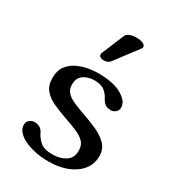

<svg xmlns="http://www.w3.org/2000/svg" viewBox="-181 -850 857 950"><g transform="rotate(30 247.0 -374.5)"><path d="M349 -122Q349 -152 331.5 -170Q314 -188 284 -201Q254 -214 218 -226Q172 -242 135.5 -258.5Q99 -275 77.5 -300.5Q56 -326 56 -369Q56 -411 76 -437.5Q96 -464 126.5 -478Q157 -492 188 -497Q219 -502 241 -502Q279 -502 313 -496Q347 -490 371 -477Q391 -467 407.5 -450Q424 -433 424 -410Q424 -394 412 -384Q400 -374 385 -374Q363 -374 351 -384Q339 -394 331 -410Q321 -430 301.5 -446Q282 -462 242 -462Q208 -462 182 -444.5Q156 -427 156 -388Q156 -361 172 -344Q188 -327 215.5 -315Q243 -303 277 -291Q318 -277 358 -259.5Q398 -242 424.5 -216Q451 -190 451 -149Q451 -104 424.5 -70.5Q398 -37 351.5 -18.5Q305 0 244 0Q198 0 160 -9.5Q122 -19 98 -32Q78 -43 63.5 -59.5Q49 -76 49 -98Q49 -115 62 -125Q75 -135 88 -135Q110 -135 123 -125.5Q136 -116 143 -99Q153 -79 174.5 -59.5Q196 -40 246 -40Q286 -40 317.5 -59Q349 -78 349 -122ZM268 -586Q255 -570 231 -570Q220 -570 212 -575Q204 -580 204 -589Q204 -594 206 -598L258 -723Q264 -737 280.5 -743Q297 -749 315 -749Q340 -749 354.5 -742.5Q369 -736 369 -725Q369 -719 366 -716Z"/></g></svg>

Font: Marmelad
Style: Regular
Weight: 400
Designer: Manvel Shmavonyan
Foundry: Cyreal
Version: Version 1.110; ttfautohint (v1.8.4.7-5d5b)